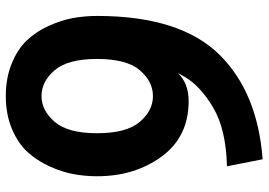

<svg xmlns="http://www.w3.org/2000/svg" viewBox="-148 -732 897 641"><g transform="rotate(90 300.5 -411.5)"><path d="M33.2 -287.1Q33.2 -566.4 165 -698.2Q291 -823.2 511.7 -839.8L535.2 -720.7Q412.1 -717.8 339.4 -674.8Q266.6 -631.8 236.3 -579.1L223.6 -556.6Q257.8 -592.8 317.4 -592.8Q436.5 -592.8 502.4 -502.9Q568.4 -413.1 568.4 -287.1Q568.4 -248 561.5 -209.5Q554.7 -170.9 535.6 -128.9Q516.6 -86.9 487.8 -55.2Q459 -23.4 410.6 -2.9Q362.3 17.6 300.8 17.6Q240.2 17.6 192.4 -2Q144.5 -21.5 115.2 -52.2Q85.9 -83 66.9 -124.5Q47.9 -166 40.5 -205.6Q33.2 -245.1 33.2 -287.1ZM176.8 -287.1Q176.8 -189.5 214.4 -145.5Q252 -101.6 300.8 -101.6Q348.6 -101.6 386.7 -145.5Q424.8 -189.5 424.8 -287.1Q424.8 -384.8 387.2 -429.2Q349.6 -473.6 300.8 -473.6Q252 -473.6 214.4 -429.7Q176.8 -385.7 176.8 -287.1Z"/></g></svg>

Font: Gothic A1 ExtraBold
Style: Regular
Weight: 800
Designer: HanYang I&C Co.,Ltd.
Foundry: HanYang I&C Co.,Ltd.
Version: Version 2.50